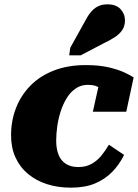

<svg xmlns="http://www.w3.org/2000/svg" viewBox="-20 -852 636 885"><path d="M341 -82Q376 -82 402 -96.5Q428 -111 447.5 -135Q467 -159 482 -185L552 -138Q530 -93 496.5 -59Q463 -25 417 -6Q371 13 307 13Q247 13 197 -3Q147 -19 109.5 -50Q72 -81 51.5 -126Q31 -171 31 -228Q31 -295 53.5 -353.5Q76 -412 120 -457Q164 -502 228.5 -527Q293 -552 375 -552Q437 -552 481.5 -541.5Q526 -531 554.5 -517.5Q583 -504 596 -495L562 -337H408L442 -490Q457 -489 464 -480Q471 -471 473 -459Q475 -447 472.5 -437Q470 -427 464 -422Q457 -434 446.5 -442.5Q436 -451 420.5 -456Q405 -461 385 -461Q354 -461 329.5 -444.5Q305 -428 288 -400.5Q271 -373 260 -339.5Q249 -306 244 -270.5Q239 -235 239 -204Q239 -166 250 -138.5Q261 -111 284 -96.5Q307 -82 341 -82ZM369 -749Q382 -775 396.5 -793.5Q411 -812 430 -822Q449 -832 475 -832Q515 -832 535.5 -810Q556 -788 556 -758Q556 -732 543.5 -713.5Q531 -695 509 -680.5Q487 -666 457 -652L352 -597H299L304 -632Z"/></svg>

Font: Roboto Serif ExtraBold
Style: Italic
Weight: 800
Italic angle: -10°
Version: Version 1.007